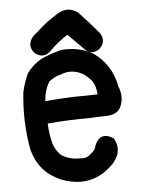

<svg xmlns="http://www.w3.org/2000/svg" viewBox="-53 -759 606 825"><g transform="rotate(-5 250.0 -346.5)"><path d="M223.1 -702.6Q232.4 -708.5 241.5 -711.9Q250.5 -715.3 259.5 -716.6Q268.6 -717.8 277.3 -716.6Q286.1 -715.3 294.9 -711.7Q303.7 -708 312 -702.1L313 -701.7L313.5 -701.2Q358.9 -653.8 399.9 -604L400.4 -603.5L400.9 -602.5Q407.7 -591.3 409.2 -580.1Q410.6 -568.8 406.5 -558.3Q402.3 -547.9 393.1 -539.1Q377.9 -525.9 361.6 -526.1Q345.2 -526.4 329.6 -539.6H329.1V-540Q324.2 -544.9 317.4 -552Q310.5 -559.1 301.8 -567.6Q293 -576.2 282.5 -586.7Q272 -597.2 259.3 -609.9Q238.8 -596.7 220 -581.8Q201.2 -566.9 184.1 -549.8Q168.5 -531.2 146 -530.3H145H144.5Q124 -532.7 111.6 -545.2Q99.1 -557.6 96.7 -578.1V-579.1V-580.6Q101.1 -610.8 126.5 -627.9Q141.6 -642.1 157.2 -655.3Q172.9 -668.5 189.5 -680.2Q206.1 -691.9 223.1 -702.6ZM225.6 -546.9Q293.9 -553.7 356 -524.4L356.4 -523.9H356.9Q439.9 -469.2 458.5 -369.1Q475.1 -330.1 462.9 -291.5Q456.5 -270.5 440.2 -259.5Q423.8 -248.5 399.9 -248Q378.9 -247.6 360.6 -246.8Q342.3 -246.1 326.7 -245.1H326.2Q233.4 -245.1 142.1 -237.3Q143.6 -192.4 154.8 -149.4Q164.6 -120.1 186 -98.6Q223.1 -74.2 267.1 -76.2H268.1H269Q295.4 -71.8 314.5 -90.8L314.9 -91.8L315.9 -92.3Q332.5 -103 337.4 -121.6V-122.1V-122.6Q341.8 -134.3 347.2 -142.6Q359.4 -161.1 378.4 -162.4Q397.5 -163.6 417.5 -149.9L419.4 -148.4L420.9 -146.5Q449.2 -93.8 408.7 -45.4V-44.9Q311 60.5 173.3 5.4L172.9 4.9Q128.9 -14.6 100.3 -48.3Q71.8 -82 59.1 -128.4L58.6 -128.9Q35.2 -255.4 49.8 -382.8V-383.3L50.3 -384.3Q59.1 -421.9 75.2 -458L75.7 -459L76.2 -460Q101.6 -494.6 138.7 -516.1L139.2 -516.6H139.6Q160.2 -525.9 181.2 -533.2Q202.1 -540.5 224.1 -546.4L224.6 -546.9ZM302.7 -440.4Q280.8 -450.2 259.3 -450.7Q237.8 -451.2 215.8 -441.9H214.8H214.4Q187 -434.6 165.5 -417Q144 -384.3 140.1 -334Q174.8 -336.9 206.3 -338.9Q237.8 -340.8 266.6 -341.8Q316.4 -341.8 366.2 -343.3Q363.8 -387.2 342.8 -409.2Q317.9 -435.1 303.2 -439.9H302.7Z"/></g></svg>

Font: NaikaiFont
Style: Bold
Weight: 700
Version: Version 1.89